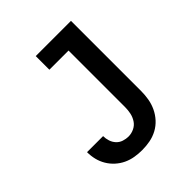

<svg xmlns="http://www.w3.org/2000/svg" viewBox="-203 -867 1006 1006"><g transform="rotate(-45 300.0 -363.5)"><path d="M271 8Q244 8 217 3.5Q190 -1 165.5 -12.5Q141 -24 120.5 -42.5Q100 -61 86 -84.5Q72 -108 65.5 -134.5Q59 -161 59 -189H178Q178 -170 184 -151.5Q190 -133 203 -119Q216 -105 234.5 -99Q253 -93 271 -93Q293 -93 313.5 -103Q334 -113 346 -131.5Q358 -150 362.5 -171.5Q367 -193 367 -215V-634H225V-735H486V-215Q486 -186 481 -157Q476 -128 463.5 -101.5Q451 -75 431 -53Q411 -31 385 -17Q359 -3 330 2.5Q301 8 271 8Z"/></g></svg>

Font: Iosevka SS04 Extended
Style: Bold
Weight: 700
Width: 7
Monospace: yes
Designer: Belleve Invis
Foundry: Belleve Invis
Version: Version 19.0.0; ttfautohint (v1.8.4)